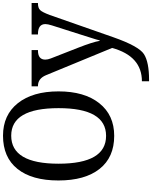

<svg xmlns="http://www.w3.org/2000/svg" viewBox="112 -877 1005 1269"><g transform="rotate(-90 614.5 -242.5)"><path d="M351.1 9.8Q209 9.8 132.6 -86.9Q56.2 -183.6 56.2 -358.9Q56.2 -534.2 132.6 -629.6Q209 -725.1 352.1 -725.1Q488.8 -725.1 566.9 -627.2Q645 -529.3 645 -357.9Q645 -187.5 566.9 -88.9Q488.8 9.8 351.1 9.8ZM351.1 -43.9Q534.2 -43.9 534.2 -357.9Q534.2 -670.9 352.1 -670.9Q167 -670.9 167 -357.9Q167 -43.9 351.1 -43.9ZM1229 -536.1V-494.1H1226.1Q1196.3 -494.1 1182.1 -479.5Q1168 -464.8 1149.9 -416L1002.9 3.9Q943.8 172.4 891.4 206.3Q838.9 240.2 721.2 240.2H711.9V192.9Q877.9 192.9 932.1 -3.9L752 -440.9Q730 -494.1 681.2 -494.1H678.2V-536.1H918V-494.1H915Q855 -494.1 855 -445.8Q855 -429.2 862.8 -409.2L934.1 -227.1Q971.2 -132.3 979 -85.9H981.9Q987.3 -107.9 997.6 -139.2Q1007.8 -170.4 1019 -207L1081.1 -401.9Q1089.8 -429.7 1089.8 -444.8Q1089.8 -494.1 1023.9 -494.1H1021V-536.1Z"/></g></svg>

Font: Droid-TTFautohint Serif
Style: Regular
Weight: 400
Foundry: Ascender Corporation
Version: Version 1.00; ttfautohint (v1.00rc1.4-1a1c-dirty) -l 8 -r 50